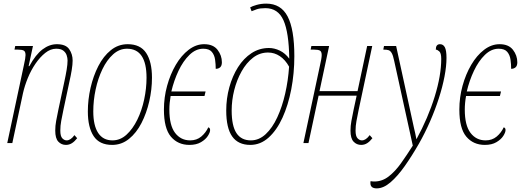

<svg xmlns="http://www.w3.org/2000/svg" viewBox="-20 -790 2881 1060"><path d="M344 10Q319 10 302 -8Q285 -26 285 -69Q285 -96 290 -122.5Q295 -149 302 -183L335 -338Q343 -375 348 -405Q353 -435 353 -456Q353 -470 348 -485Q343 -500 329.5 -510.5Q316 -521 290 -521Q259 -521 230 -498Q201 -475 176 -438.5Q151 -402 133.5 -359Q116 -316 107 -276L48 0H20L112 -431Q121 -470 121 -486Q121 -505 111.5 -510.5Q102 -516 80 -516H60L64 -536H162L138 -425H142Q177 -489 215 -517.5Q253 -546 294 -546Q343 -546 362 -518.5Q381 -491 381 -456Q381 -434 376 -403.5Q371 -373 363 -338L330 -183Q323 -149 318 -122.5Q313 -96 313 -69Q313 -38 324 -26.5Q335 -15 348 -15Q370 -15 391 -44L406 -27Q392 -9 377 0.5Q362 10 344 10Z M599 10Q529 10 497 -38.5Q465 -87 465 -175Q465 -240 480 -305.5Q495 -371 523 -425.5Q551 -480 592 -513Q633 -546 685 -546Q755 -546 787 -497.5Q819 -449 819 -361Q819 -296 804 -230.5Q789 -165 761 -110.5Q733 -56 692 -23Q651 10 599 10ZM601 -15Q644 -15 678.5 -46.5Q713 -78 738 -129Q763 -180 776 -241Q789 -302 789 -361Q789 -521 681 -521Q639 -521 604.5 -490Q570 -459 545.5 -408Q521 -357 508 -296Q495 -235 495 -175Q495 -97 522 -56Q549 -15 601 -15Z M1026 10Q962 10 923.5 -35.5Q885 -81 885 -185Q885 -252 902.5 -316Q920 -380 950.5 -432Q981 -484 1021.5 -515Q1062 -546 1107 -546Q1157 -546 1181 -515Q1205 -484 1205 -446Q1205 -427 1195.5 -418.5Q1186 -410 1171 -410Q1171 -435 1167.5 -460.5Q1164 -486 1149.5 -503.5Q1135 -521 1102 -521Q1061 -521 1026 -487Q991 -453 965.5 -399Q940 -345 926 -285H1115L1109 -260H922Q915 -221 915 -185Q915 -98 946.5 -56.5Q978 -15 1030 -15Q1066 -15 1091 -36Q1116 -57 1130 -87Q1140 -84 1140 -72Q1140 -59 1127.5 -39.5Q1115 -20 1089.5 -5Q1064 10 1026 10Z M1362 10Q1295 10 1262 -36.5Q1229 -83 1229 -180Q1229 -246 1246 -308Q1263 -370 1294 -419Q1325 -468 1368.5 -496.5Q1412 -525 1465 -525Q1495 -525 1525 -510.5Q1555 -496 1577 -466Q1575 -611 1545 -678Q1515 -745 1445 -745Q1416 -745 1398 -739Q1380 -733 1369 -728L1361 -749Q1372 -756 1397 -763Q1422 -770 1450 -770Q1531 -770 1568 -699Q1605 -628 1605 -480Q1605 -385 1588 -297Q1571 -209 1539.5 -140Q1508 -71 1463 -30.5Q1418 10 1362 10ZM1365 -15Q1410 -15 1447 -49.5Q1484 -84 1511 -142.5Q1538 -201 1554.5 -273.5Q1571 -346 1576 -422Q1555 -460 1525 -480Q1495 -500 1460 -500Q1414 -500 1377 -471.5Q1340 -443 1313.5 -395.5Q1287 -348 1273 -292Q1259 -236 1259 -180Q1259 -95 1285.5 -55Q1312 -15 1365 -15Z M1974 10Q1949 10 1932 -8Q1915 -26 1915 -69Q1915 -95 1920 -122Q1925 -149 1932 -183L1949 -262H1739L1683 0H1655L1747 -431Q1751 -448 1753.5 -462.5Q1756 -477 1756 -486Q1756 -505 1746.5 -510.5Q1737 -516 1715 -516H1695L1699 -536H1797L1744 -287H1954L2007 -536H2035L1960 -183Q1953 -149 1948 -122Q1943 -95 1943 -69Q1943 -38 1954 -26.5Q1965 -15 1978 -15Q2000 -15 2021 -44L2036 -27Q2022 -9 2007 0.5Q1992 10 1974 10Z M2060 250Q2025 250 2025 221Q2025 219 2025 216Q2025 213 2026 210Q2030 211 2035 211.5Q2040 212 2047 212Q2090 212 2126 184Q2162 156 2194 111Q2226 66 2259 14L2156 -455Q2150 -484 2142.5 -497Q2135 -510 2125 -513Q2115 -516 2100 -516H2096L2100 -536H2167L2265 -86Q2269 -70 2272.5 -53.5Q2276 -37 2279 -21Q2344 -140 2380 -257Q2416 -374 2416 -465Q2416 -497 2405 -506.5Q2394 -516 2386 -516Q2386 -546 2409 -546Q2427 -546 2436 -529Q2445 -512 2445 -470Q2445 -425 2434 -367.5Q2423 -310 2402.5 -246.5Q2382 -183 2354 -119Q2326 -55 2293 3Q2254 71 2214.5 127Q2175 183 2136 216.5Q2097 250 2060 250Z M2657 10Q2593 10 2554.5 -35.5Q2516 -81 2516 -185Q2516 -252 2533.5 -316Q2551 -380 2581.5 -432Q2612 -484 2652.5 -515Q2693 -546 2738 -546Q2788 -546 2812 -515Q2836 -484 2836 -446Q2836 -427 2826.5 -418.5Q2817 -410 2802 -410Q2802 -435 2798.5 -460.5Q2795 -486 2780.5 -503.5Q2766 -521 2733 -521Q2692 -521 2657 -487Q2622 -453 2596.5 -399Q2571 -345 2557 -285H2746L2740 -260H2553Q2546 -221 2546 -185Q2546 -98 2577.5 -56.5Q2609 -15 2661 -15Q2697 -15 2722 -36Q2747 -57 2761 -87Q2771 -84 2771 -72Q2771 -59 2758.5 -39.5Q2746 -20 2720.5 -5Q2695 10 2657 10Z"/></svg>

Font: Noto Serif ExtraCondensed Thin
Style: Italic
Weight: 100
Width: 2
Italic angle: -12°
Designer: Monotype Design Team
Foundry: Monotype Imaging Inc.
Version: Version 2.013